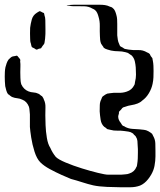

<svg xmlns="http://www.w3.org/2000/svg" viewBox="-74 -736 675 809"><path d="M577 -37Q576 -33 575 -28.5Q574 -24 572 -19Q565 0 550 19Q535 38 516 46Q497 53 475 53Q453 53 433 53Q411 53 376.5 51.5Q342 50 319 45Q297 40 272.5 32Q248 24 225 18Q210 12 185.5 1Q161 -10 136 -23.5Q111 -37 96 -52Q81 -67 71.5 -97Q62 -127 57.5 -156.5Q53 -186 52 -201V-254Q51 -262 50.5 -270.5Q50 -279 48 -286Q39 -309 20 -316Q10 -321 -1 -322Q-12 -323 -22 -327Q-25 -328 -28 -330.5Q-31 -333 -33 -334Q-34 -336 -36 -337Q-38 -338 -40 -339Q-45 -346 -47.5 -355Q-50 -364 -52 -373Q-53 -383 -53.5 -393Q-54 -403 -54 -413Q-54 -423 -53.5 -433Q-53 -443 -51 -453Q-49 -461 -46 -469.5Q-43 -478 -38 -485Q-35 -488 -30 -492.5Q-25 -497 -21 -498Q-19 -499 -16 -499Q-13 -499 -10 -500Q-9 -500 -6 -501Q-3 -502 -2 -501Q0 -500 0.5 -499Q1 -498 2 -497Q4 -494 7 -491Q10 -488 11 -485Q12 -484 11.5 -481.5Q11 -479 11 -477Q12 -472 12 -466.5Q12 -461 12 -456Q11 -432 12 -408Q12 -401 13 -393.5Q14 -386 16 -380Q26 -359 46 -351Q56 -347 67 -346.5Q78 -346 88 -341Q91 -340 93.5 -337.5Q96 -335 99 -333Q104 -331 105 -328Q107 -326 108.5 -322.5Q110 -319 111 -316Q118 -302 117.5 -284Q117 -266 117 -250Q117 -235 118 -208.5Q119 -182 123.5 -155Q128 -128 138 -113Q147 -92 161 -75Q172 -64 203 -51Q234 -38 271 -26.5Q308 -15 339 -7.5Q370 0 381 0H437Q445 -1 454.5 -1.5Q464 -2 471 -5Q493 -12 501 -33Q503 -35 503 -38Q503 -41 504 -44Q506 -56 506.5 -68Q507 -80 507 -92Q507 -100 507 -108Q507 -116 506 -124Q506 -132 505 -142Q504 -152 499 -159Q498 -162 495 -164.5Q492 -167 490 -169Q489 -171 487.5 -172.5Q486 -174 484 -175Q477 -180 467 -181.5Q457 -183 449 -184Q435 -186 420 -185.5Q405 -185 391 -189Q388 -190 384.5 -190.5Q381 -191 378 -192Q375 -194 372 -197Q369 -200 366 -201Q353 -212 350 -231.5Q347 -251 346 -267Q346 -280 346.5 -293.5Q347 -307 353 -318Q355 -325 358 -329Q360 -331 362 -332Q364 -333 365 -334Q367 -336 370 -337.5Q373 -339 375 -340Q378 -342 381.5 -342Q385 -342 388 -343Q405 -346 424 -345Q443 -344 460 -350Q482 -357 492 -378Q494 -381 494 -384.5Q494 -388 495 -391Q499 -406 499 -421.5Q499 -437 498 -452Q497 -465 494 -478Q491 -491 482 -501Q479 -504 475 -506L465 -513Q463 -514 460 -514.5Q457 -515 455 -516Q440 -520 424.5 -520Q409 -520 394 -523Q387 -525 378 -527.5Q369 -530 363 -535Q362 -537 361 -539Q360 -541 358 -543Q357 -545 355 -547.5Q353 -550 352 -552Q349 -559 348 -568Q347 -577 347 -584Q346 -604 346.5 -625.5Q347 -647 341 -666Q339 -674 335.5 -681.5Q332 -689 326 -694Q324 -696 320.5 -697.5Q317 -699 315 -700Q300 -709 282 -709.5Q264 -710 247 -710Q240 -710 232.5 -710Q225 -710 218 -712Q216 -712 214 -712.5Q212 -713 207 -714Q208 -715 210 -715H219Q228 -716 236.5 -716Q245 -716 254 -716H347Q358 -716 368.5 -714.5Q379 -713 389 -708Q392 -707 395 -706Q398 -705 400 -703Q407 -698 410.5 -690Q414 -682 416 -674Q419 -664 419.5 -654.5Q420 -645 420 -635V-587Q421 -577 422.5 -568Q424 -559 428 -551Q429 -549 430 -546Q431 -543 433 -541Q434 -540 436.5 -539Q439 -538 440 -537Q443 -536 446 -533.5Q449 -531 452 -530Q456 -529 460 -528.5Q464 -528 468 -527Q488 -524 508 -525Q528 -526 546 -515Q552 -513 555 -510Q557 -509 558.5 -505.5Q560 -502 561 -500L568 -491Q569 -488 569 -485Q569 -482 570 -480Q572 -470 572.5 -459Q573 -448 573 -437Q573 -424 572.5 -410.5Q572 -397 569 -383Q565 -363 553.5 -343.5Q542 -324 525 -312Q521 -308 516 -305Q511 -302 506 -300Q493 -295 479.5 -293Q466 -291 453 -286Q451 -285 448 -284.5Q445 -284 443 -282Q441 -281 439.5 -278.5Q438 -276 436 -274L428 -266Q427 -264 427 -261.5Q427 -259 427 -257Q426 -254 425 -251Q424 -248 424 -245Q424 -231 435 -218Q437 -215 439 -211.5Q441 -208 444 -206Q446 -205 449 -204Q452 -203 454 -201Q468 -194 483.5 -193Q499 -192 514 -191Q523 -190 532.5 -189Q542 -188 549 -184Q551 -183 553 -182Q555 -181 556 -180Q558 -179 561.5 -176.5Q565 -174 567 -172Q570 -167 572 -162Q580 -148 580.5 -131Q581 -114 581 -99V-77Q581 -68 580 -58Q579 -48 577 -37ZM53 -619Q55 -636 60 -654Q65 -672 81 -682Q83 -683 86.5 -685.5Q90 -688 93 -689Q95 -689 99.5 -686.5Q104 -684 106 -683Q108 -682 109 -682Q110 -682 111 -681Q113 -677 113 -673Q115 -667 116 -662Q117 -657 117 -651Q117 -632 117.5 -612.5Q118 -593 116 -573Q115 -569 114.5 -562.5Q114 -556 112 -551L105 -542Q104 -541 102.5 -538Q101 -535 99 -533Q98 -532 94 -531.5Q90 -531 88 -530Q87 -529 84.5 -528Q82 -527 80 -527Q78 -527 75.5 -529Q73 -531 71 -532Q69 -533 66 -534.5Q63 -536 61 -537Q59 -539 58 -544Q57 -549 56 -553Q54 -558 53.5 -563Q53 -568 53 -574Q52 -594 53 -619Z"/></svg>

Font: Rubik Vinyl
Style: Regular
Weight: 400
Designer: Hubert and Fischer, NaN
Foundry: Hubert and Fischer, NaN
Version: Version 2.200